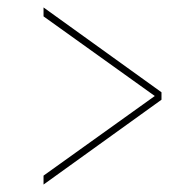

<svg xmlns="http://www.w3.org/2000/svg" viewBox="-20 -615 465 516"><path d="M97 -119V-143L396 -357L97 -571V-595L414 -367V-347Z"/></svg>

Font: Noto Serif Display ExtraCondensed Black
Style: Italic
Weight: 900
Width: 2
Italic angle: -12°
Designer: Monotype Design Team
Foundry: Monotype Imaging Inc.
Version: Version 2.009